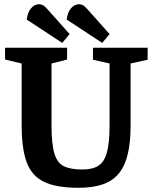

<svg xmlns="http://www.w3.org/2000/svg" viewBox="-20 -875 724 913"><path d="M276 -671 107 -782Q112 -818 128 -836Q144 -854 163 -855Q177 -855 187 -848.5Q197 -842 212 -824L311 -713ZM466 -671 297 -782Q302 -818 318 -836Q334 -854 354 -855Q367 -855 377 -848.5Q387 -842 402 -824L501 -713ZM353 18Q249 18 190 -10Q131 -38 107 -103Q83 -168 83 -278V-573L4 -592V-648H299V-592L225 -573V-278Q225 -191 238.5 -145.5Q252 -100 284 -84.5Q316 -69 372 -69Q420 -69 448 -87Q476 -105 488.5 -150.5Q501 -196 501 -278V-573L422 -591V-648H682V-591L601 -573V-278Q601 -200 588 -144Q575 -88 546.5 -52Q518 -16 470.5 1Q423 18 353 18Z"/></svg>

Font: Faustina
Style: Bold
Weight: 700
Designer: Alfonso Garcia
Foundry: http://www.omnibus-type.com
Version: Version 1.200